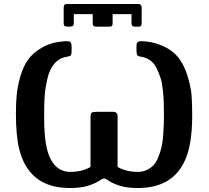

<svg xmlns="http://www.w3.org/2000/svg" viewBox="-20 -923 1048 965"><path d="M60 -353Q60 -405 64 -446.5Q68 -488 82 -538Q96 -588 120.5 -622.5Q145 -657 190.5 -683.5Q236 -710 297 -715Q303 -716 316 -716Q331 -716 335.5 -709.5Q340 -703 340 -686V-671Q340 -650 336 -645Q332 -640 313 -637Q277 -631 253 -602.5Q229 -574 218.5 -529Q208 -484 205 -447Q202 -410 202 -362V-325Q202 -182 236 -120.5Q270 -59 333 -59Q392 -59 435 -84V-330Q435 -352 440.5 -356.5Q446 -361 467 -361H544Q553 -361 557 -360.5Q561 -360 566 -354.5Q571 -349 571 -339V-84Q614 -59 672 -59Q699 -59 720.5 -70Q742 -81 755.5 -97.5Q769 -114 779 -141.5Q789 -169 793.5 -191Q798 -213 800.5 -247.5Q803 -282 803.5 -301.5Q804 -321 804 -353Q804 -386 803 -411Q802 -436 798.5 -471Q795 -506 787 -531Q779 -556 767 -580.5Q755 -605 735 -619.5Q715 -634 689 -638Q674 -640 670 -646Q666 -652 666 -669V-689Q666 -699 667 -703.5Q668 -708 673 -712Q678 -716 688 -716Q737 -716 787.5 -696.5Q838 -677 871 -640Q904 -602 922 -543Q940 -484 943 -442.5Q946 -401 946 -342Q946 -199 911 -120Q849 22 673 22Q617 22 580.5 10Q544 -2 527.5 -14Q511 -26 503 -26Q495 -26 478 -14Q461 -2 424.5 10Q388 22 331 22Q124 22 76 -176Q60 -241 60 -353ZM300 -808V-880Q300 -894 303.5 -898.5Q307 -903 318 -903H672Q679 -903 682.5 -902Q686 -901 689 -896.5Q692 -892 692 -883V-809Q692 -804 691 -800Q690 -796 689.5 -794Q689 -792 686 -791Q683 -790 682 -789.5Q681 -789 676 -789Q671 -789 670 -789H660Q648 -789 644.5 -793.5Q641 -798 641 -808V-852H546V-812Q546 -805 546 -802.5Q546 -800 544.5 -796Q543 -792 539 -790.5Q535 -789 528 -789H464Q455 -789 451 -792.5Q447 -796 446.5 -799.5Q446 -803 446 -812V-852H351V-808Q351 -797 346.5 -793Q342 -789 325 -789Q309 -789 304.5 -792.5Q300 -796 300 -808Z"/></svg>

Font: CMU Sans Serif
Style: Bold
Weight: 700
Version: Version 0.7.0